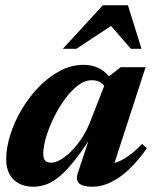

<svg xmlns="http://www.w3.org/2000/svg" viewBox="-20 -697 588 730"><path d="M276 -39.5 330.5 -204 343.5 -203.5Q302.5 -137 269.5 -94.5Q236.5 -52 209 -28.5Q181.5 -5 156.5 4Q131.5 13 106.5 13Q76.5 13 53.2 1.2Q30 -10.5 16.8 -33.8Q3.5 -57 3.5 -91Q3.5 -134.5 19 -184Q34.5 -233.5 62.2 -280.5Q90 -327.5 127.2 -366Q164.5 -404.5 207.8 -427.5Q251 -450.5 297 -450.5Q332 -450.5 359 -436.2Q386 -422 409 -387.5L385 -354.5Q380 -370 366 -381Q352 -392 329 -392Q302 -392 275.8 -371.8Q249.5 -351.5 225.8 -318.8Q202 -286 183.8 -248.2Q165.5 -210.5 155 -174.8Q144.5 -139 144.5 -113Q144.5 -94 151.8 -86.2Q159 -78.5 175 -78.5Q189.5 -78.5 208.2 -88.8Q227 -99 247.2 -118.2Q267.5 -137.5 287 -165.8Q306.5 -194 321.5 -230L388.5 -402.5L439 -441.5H533.5L402.5 -38L383.5 -72Q404 -72.5 425.8 -80.8Q447.5 -89 471 -106Q494.5 -123 520.5 -150L538.5 -133Q483.5 -56.5 432 -21.8Q380.5 13 332.5 13Q295 13 281 0.2Q267 -12.5 276 -39.5ZM219 -511.5 371 -677H466.5L518 -511.5H477.5L386 -617H430.5L270.5 -511.5Z"/></svg>

Font: Newsreader 24pt
Style: Bold Italic
Weight: 700
Italic angle: -17°
Designer: Hugues Gentile
Foundry: Production Type
Version: Version 1.003